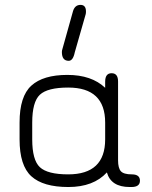

<svg xmlns="http://www.w3.org/2000/svg" viewBox="-20 -751 611 771"><path d="M255.9 -506.8Q228.5 -506.8 228.5 -542Q228.5 -547.9 230.5 -553.7L273.4 -707Q281.2 -731.4 303.2 -731.4Q325.2 -731.4 325.2 -705.1Q325.2 -698.2 324.2 -694.3L280.3 -541Q273.4 -506.8 255.9 -506.8ZM501 0Q425.8 0 409.2 -58.6Q355.5 0 254.4 0Q153.3 0 106 -43Q58.6 -85.9 58.6 -191.4V-258.8Q58.6 -364.3 106 -407.2Q153.3 -450.2 250.5 -450.2Q347.7 -450.2 402.3 -398.4V-422.9Q402.3 -457 428.2 -457Q454.1 -457 454.1 -423.8V-107.4Q454.1 -76.2 465.3 -63.5Q476.6 -50.8 509.3 -50.8Q542 -50.8 542 -25.4Q542 0 507.8 0ZM253.9 -399.4Q170.9 -399.4 140.1 -370.6Q109.4 -341.8 109.4 -258.8V-191.4Q109.4 -108.4 140.1 -79.6Q170.9 -50.8 253.9 -50.8Q402.3 -50.8 402.3 -191.4V-258.8Q402.3 -399.4 253.9 -399.4Z"/></svg>

Font: Jura
Style: Book
Weight: 400
Version: Version 2.5